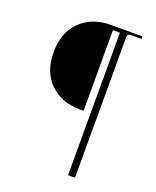

<svg xmlns="http://www.w3.org/2000/svg" viewBox="-122 -703 632 776"><g transform="rotate(20 194.5 -315.0)"><path d="M265 0V-613H235V-266H220Q140 -266 90 -314.5Q40 -363 40 -448Q40 -533 90 -581.5Q140 -630 220 -630H356V-619H308Q295 -619 295 -605V0Z"/></g></svg>

Font: Arapey Thin-Display
Style: Regular
Weight: 100
Designer: Eduardo Rodriguez Tunni
Foundry: Eduardo Rodriguez Tunni
Version: Version 4.000